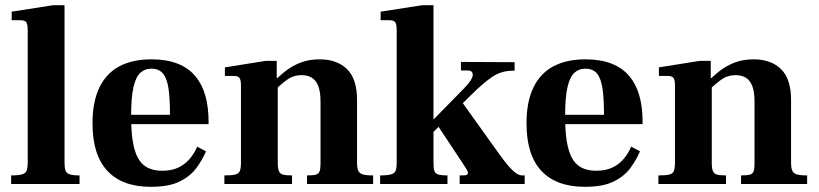

<svg xmlns="http://www.w3.org/2000/svg" viewBox="-20 -710 3159 741"><path d="M23 0V-33Q51 -33 65 -37Q79 -41 83 -52Q87 -63 87 -83V-593Q87 -616 81.5 -624Q76 -632 58 -632H25V-665L186 -690H229V-83Q229 -62 233 -51.5Q237 -41 249.5 -37Q262 -33 287 -33V0Z M562 11Q452 11 394.5 -50.5Q337 -112 337 -234Q337 -317 363.5 -372Q390 -427 440.5 -454Q491 -481 565 -481Q623 -481 665 -464.5Q707 -448 733.5 -416.5Q760 -385 772.5 -341Q785 -297 785 -240V-231H422V-267H636Q636 -328 630.5 -367Q625 -406 609.5 -425.5Q594 -445 564 -445Q539 -445 521.5 -429Q504 -413 495 -373Q486 -333 486 -262Q486 -207 492 -167.5Q498 -128 511.5 -102Q525 -76 548.5 -63.5Q572 -51 606 -51Q641 -51 666.5 -62.5Q692 -74 710.5 -95Q729 -116 741 -144L775 -126Q762 -95 739 -63Q716 -31 674.5 -10Q633 11 562 11Z M1165 0V-33Q1188 -33 1199 -36Q1210 -39 1213.5 -49Q1217 -59 1217 -78V-318Q1217 -355 1208.5 -377.5Q1200 -400 1183.5 -410Q1167 -420 1144 -420Q1114 -420 1092 -405Q1070 -390 1043 -364L1040 -398Q1060 -419 1085 -438Q1110 -457 1141.5 -469Q1173 -481 1214 -481Q1280 -481 1319 -443.5Q1358 -406 1358 -324V-83Q1358 -62 1362.5 -51.5Q1367 -41 1380 -37Q1393 -33 1420 -33V0ZM846 0V-33Q875 -33 888.5 -36.5Q902 -40 906 -51Q910 -62 910 -83V-379Q910 -401 904.5 -409Q899 -417 881 -417H848V-450L1005 -475H1048V-409H1052V-81Q1052 -60 1056.5 -49.5Q1061 -39 1072.5 -36Q1084 -33 1107 -33V0Z M1447 0V-33Q1475 -33 1489 -37Q1503 -41 1507 -51.5Q1511 -62 1511 -83V-593Q1511 -616 1505.5 -624Q1500 -632 1482 -632H1449V-665L1610 -690H1653V-83Q1653 -62 1656 -51.5Q1659 -41 1670.5 -37Q1682 -33 1707 -33V0ZM1754 0V-33H1768Q1777 -33 1781.5 -35.5Q1786 -38 1786 -43Q1786 -48 1779.5 -58.5Q1773 -69 1765 -81L1661 -238L1751 -333L1902 -122Q1924 -91 1940.5 -71.5Q1957 -52 1970.5 -42.5Q1984 -33 1995 -33H2005V0ZM1563 -113V-157L1770 -368Q1804 -403 1804.5 -420.5Q1805 -438 1784 -438H1759V-471L1966 -470V-437H1958Q1914 -437 1878.5 -412.5Q1843 -388 1801 -346Z M2237 11Q2127 11 2069.5 -50.5Q2012 -112 2012 -234Q2012 -317 2038.5 -372Q2065 -427 2115.5 -454Q2166 -481 2240 -481Q2298 -481 2340 -464.5Q2382 -448 2408.5 -416.5Q2435 -385 2447.5 -341Q2460 -297 2460 -240V-231H2097V-267H2311Q2311 -328 2305.5 -367Q2300 -406 2284.5 -425.5Q2269 -445 2239 -445Q2214 -445 2196.5 -429Q2179 -413 2170 -373Q2161 -333 2161 -262Q2161 -207 2167 -167.5Q2173 -128 2186.5 -102Q2200 -76 2223.5 -63.5Q2247 -51 2281 -51Q2316 -51 2341.5 -62.5Q2367 -74 2385.5 -95Q2404 -116 2416 -144L2450 -126Q2437 -95 2414 -63Q2391 -31 2349.5 -10Q2308 11 2237 11Z M2840 0V-33Q2863 -33 2874 -36Q2885 -39 2888.5 -49Q2892 -59 2892 -78V-318Q2892 -355 2883.5 -377.5Q2875 -400 2858.5 -410Q2842 -420 2819 -420Q2789 -420 2767 -405Q2745 -390 2718 -364L2715 -398Q2735 -419 2760 -438Q2785 -457 2816.5 -469Q2848 -481 2889 -481Q2955 -481 2994 -443.5Q3033 -406 3033 -324V-83Q3033 -62 3037.5 -51.5Q3042 -41 3055 -37Q3068 -33 3095 -33V0ZM2521 0V-33Q2550 -33 2563.5 -36.5Q2577 -40 2581 -51Q2585 -62 2585 -83V-379Q2585 -401 2579.5 -409Q2574 -417 2556 -417H2523V-450L2680 -475H2723V-409H2727V-81Q2727 -60 2731.5 -49.5Q2736 -39 2747.5 -36Q2759 -33 2782 -33V0Z"/></svg>

Font: Frank Ruhl Libre
Style: Bold
Weight: 700
Designer: Yanek Iontef
Foundry: Fontef
Version: Version 6.004